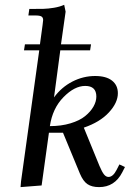

<svg xmlns="http://www.w3.org/2000/svg" viewBox="-20 -766 555 793"><path d="M64.9 6.8 66.9 -17.1 142.1 -558.1H79.1L83 -583H145L155.8 -662.1Q158.2 -681.6 158.2 -683.1Q158.2 -693.4 151.4 -697.8Q144.5 -702.1 127 -702.1H97.2L101.1 -729Q141.1 -729 159.9 -729.5Q178.7 -730 202.6 -733.9Q226.6 -737.8 245.1 -746.1L251 -717.8L231.9 -583H356L352.1 -558.1H229L203.1 -363.8Q233.9 -405.8 278.8 -429Q323.7 -452.1 373 -452.1Q418.5 -452.1 442.6 -433.1Q466.8 -414.1 466.8 -380.9Q466.8 -341.8 429.9 -301.8Q393.1 -261.7 326.2 -238.8L391.1 -80.1Q401.4 -55.7 409.7 -45.4Q418 -35.2 428.2 -35.2Q446.8 -35.2 461.9 -64.9L473.1 -86.9L496.1 -76.2L484.9 -54.2Q453.6 6.8 389.2 6.8Q359.4 6.8 341.3 -5.4Q323.2 -17.6 310.1 -48.8L240.2 -217.8H182.1L151.9 0ZM186 -245.1Q232.9 -245.1 271 -256.6Q309.1 -268.1 331.5 -286.4Q354 -304.7 366 -325.7Q377.9 -346.7 377.9 -367.2Q377.9 -411.1 332 -411.1Q287.6 -411.1 242.2 -364.7Q196.8 -318.4 186 -245.1Z"/></svg>

Font: Dihjauti
Style: Bold Italic
Weight: 700
Italic angle: -9°
Designer: T. Christopher White
Version: Version 3.0.0